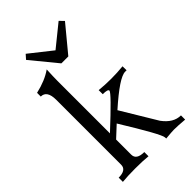

<svg xmlns="http://www.w3.org/2000/svg" viewBox="-270 -1013 1107 1107"><g transform="rotate(-45 284.0 -459.0)"><path d="M551.3 0Q494.6 -4.9 464.8 -4.9Q448.7 -4.9 397 0L396.5 -9.8Q395 -38.1 256.3 -263.2L188.5 -200.2V-77.1Q188.5 -34.2 252.4 -34.2V0Q210.9 -4.4 148.9 -4.4Q86.4 -4.4 43.5 0V-34.2Q106.4 -34.2 106.4 -77.1V-606.9Q106 -682.6 56.6 -682.6V-712.9Q137.7 -731.4 191.4 -769Q188.5 -710 188.5 -678.2V-250.5Q360.8 -410.2 360.8 -426.8Q360.8 -439.5 318.8 -439.5V-472.7Q367.7 -467.8 416 -467.8Q464.8 -467.8 513.2 -472.7L513.7 -439.9H501.5Q454.1 -439.9 313.5 -314.5L443.8 -98.1Q490.7 -34.2 551.3 -34.2ZM332.5 -733.9H275.9L146 -892.1L169.4 -918.5L305.2 -811L438 -918.5L463.4 -892.1Z"/></g></svg>

Font: Kelvinch
Style: Regular
Weight: 400
Designer: Paul James MIller
Foundry: High-Logic / Made with FontCreator
Version: Version 3.30 September 23, 2016